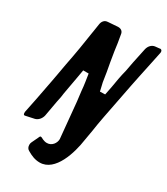

<svg xmlns="http://www.w3.org/2000/svg" viewBox="-226 -844 984 1132"><g transform="rotate(30 266.0 -277.5)"><path d="M151 163C178 179 205 191 238 191C343 191 389 36 402 -57C405 -75 407 -89 411 -109C412 -114 413 -120 414 -126C418 -157 425 -194 432 -232L479 -473C488 -520 499 -568 509 -617C516 -652 524 -687 531 -722C532 -725 532 -728 532 -731C532 -740 527 -745 520 -746C519 -746 516 -745 514 -745L485 -742C464 -739 448 -722 442 -699L420 -595L408 -531C397 -490 390 -447 383 -405L372 -350L337 -349L324 -405C318 -447 311 -489 303 -530L292 -597C288 -632 282 -667 276 -701C274 -722 261 -733 240 -733H238L170 -728H171C151 -727 137 -712 134 -689C131 -670 128 -651 125 -631V-632C114 -557 100 -471 83 -386C79 -361 74 -337 70 -313C67 -296 64 -280 61 -264L34 -123L14 -25C14 -22 14 -20 14 -17C14 -10 17 -5 21 -5C23 -5 26 -5 29 -6L85 -18C106 -23 123 -43 128 -66C134 -101 141 -137 147 -172L149 -181C153 -198 156 -216 158 -234C166 -277 174 -322 180 -356L189 -408H226L234 -356C237 -338 239 -318 241 -296C243 -275 246 -252 249 -230L272 12C272 39 251 70 217 70C206 70 196 67 187 63C179 58 172 55 168 55C165 55 161 59 158 68L137 112C134 118 133 124 133 130C133 145 139 157 151 163Z"/></g></svg>

Font: Bangerz
Style: Regular
Weight: 400
Designer: vernon adams
Foundry: Vernon Adams
Version: Version 2.10;December 28, 2023;FontCreator 13.0.0.2683 64-bi